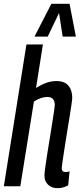

<svg xmlns="http://www.w3.org/2000/svg" viewBox="-23 -972 416 1002"><path d="M299 -94Q299 -74 320 -74Q329 -74 340 -78L333 -5Q307 10 277 10Q247 10 228 -8Q209 -26 209 -55Q209 -65 212.5 -93.5Q216 -122 222.5 -162Q229 -202 236 -245Q243 -288 249 -326.5Q255 -365 259 -391.5Q263 -418 263 -424Q263 -442 254.5 -454Q246 -466 222 -466Q207 -466 188.5 -459.5Q170 -453 154 -442L83 0H-3L115 -740H201L165 -513Q192 -530 218 -539.5Q244 -549 272 -549Q314 -549 334 -525Q354 -501 354 -462Q354 -454 350 -426Q346 -398 339.5 -358.5Q333 -319 326 -275.5Q319 -232 313 -193Q307 -154 303 -127Q299 -100 299 -94ZM157 -781 245 -952H340L373 -781H304L285 -904L226 -781Z"/></svg>

Font: Georama Condensed Medium
Style: Italic
Weight: 500
Width: 3
Italic angle: -9°
Designer: Jean-Baptiste Levee
Foundry: Production Type
Version: Version 1.000